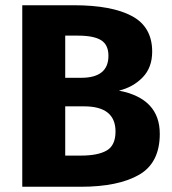

<svg xmlns="http://www.w3.org/2000/svg" viewBox="-20 -713 657 733"><path d="M434 -367Q590 -337 590 -202Q590 -91 510.5 -45.5Q431 0 288 0H65V-693H261Q407 -693 484 -651.5Q561 -610 561 -516Q561 -455 524.5 -417.5Q488 -380 434 -367ZM277 -577H229V-416H290Q394 -416 394 -500Q394 -542 366 -559.5Q338 -577 277 -577ZM289 -119Q354 -119 387.5 -138.5Q421 -158 421 -211Q421 -307 301 -307H229V-119Z"/></svg>

Font: Fira Sans
Style: Bold
Weight: 700
Designer: bBox Type GmbH & Carrois Corporate GbR & Edenspiekermann AG
Foundry: bBox Type GmbH & Carrois Corporate GbR & Edenspiekermann AG
Version: Version 4.301;PS 004.301;hotconv 1.0.88;makeotf.lib2.5.64775